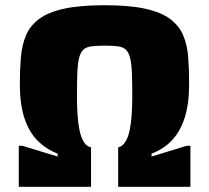

<svg xmlns="http://www.w3.org/2000/svg" viewBox="-20 -716 801 736"><path d="M52 0V-157H66L201 -116V-127Q155 -145 122.5 -178.5Q90 -212 73 -265Q56 -318 56 -394Q56 -449 60 -496Q64 -543 79.5 -580Q95 -617 129.5 -643Q164 -669 225 -682.5Q286 -696 381 -696Q476 -696 537 -682.5Q598 -669 632.5 -643Q667 -617 682.5 -580Q698 -543 701.5 -496Q705 -449 705 -394Q705 -318 688 -265Q671 -212 639.5 -178.5Q608 -145 561 -127V-116L695 -157H710V0H433V-151Q450 -155 461 -173Q472 -191 477.5 -218.5Q483 -246 485 -279Q487 -312 487 -346Q487 -402 485.5 -438Q484 -474 478.5 -495Q473 -516 462 -526Q451 -536 431.5 -538.5Q412 -541 381 -541Q351 -541 331 -538.5Q311 -536 300 -526Q289 -516 283.5 -495Q278 -474 276.5 -438Q275 -402 275 -346Q275 -312 277 -279Q279 -246 284.5 -218.5Q290 -191 300.5 -173Q311 -155 329 -151V0Z"/></svg>

Font: Saira SemiExpanded ExtraBold
Style: Regular
Weight: 800
Width: 6
Designer: Hector Gatti with collaboration of the Omnibus-Type team
Foundry: Omnibus-Type
Version: Version 1.101